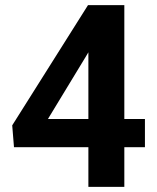

<svg xmlns="http://www.w3.org/2000/svg" viewBox="-20 -731 614 751"><path d="M466.3 -265.6V-710.9H324.2L27.8 -240.7L34.7 -155.3H325.7V0H466.3V-155.3H546.9V-265.6ZM314.9 -508.3 325.7 -526.4V-265.6H167.5Z"/></svg>

Font: Vazirmatn
Style: Bold
Weight: 700
Designer: Saber Rastikerdar
Foundry: Saber Rastikerdar
Version: Version 33.003